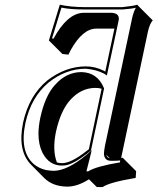

<svg xmlns="http://www.w3.org/2000/svg" viewBox="-20 -718 662 807"><path d="M353.5 -90.8 407.2 -345.2Q394 -348.6 378.9 -348.6Q319.3 -347.2 274.9 -297.4Q234.9 -252.9 215.3 -164.6Q199.2 -86.4 219.2 -35.2Q230.5 -32.2 240.7 -32.2Q278.8 -32.2 343.3 -83Q348.6 -86.9 353.5 -90.8ZM556.6 -698.2 565.4 -689 622.1 -632.3Q609.4 -619.1 601.6 -584.5L491.2 -63.5Q490.2 -58.6 489.3 -53.7Q493.2 -54.2 495.6 -55.2L552.2 1.5L550.3 29.8Q439.5 48.3 411.1 68.4H387.2L354 35.6Q305.7 66.4 262.7 66.4Q202.6 65.9 166.5 30.8L110.4 -25.9Q52.7 -85 77.1 -203.1Q102.1 -315.9 177.7 -378.9Q254.4 -438.5 340.3 -439Q379.9 -439 416 -420.9Q419.9 -418.9 422.4 -417L460.9 -597.7H384.8Q327.6 -597.7 277.3 -507.8Q272 -497.6 267.6 -488.3L242.2 -491.2L185.5 -547.9L231.4 -698.2Q275.9 -688.5 335 -688H494.1Q541.5 -692.9 556.6 -698.2ZM441.4 -52.7 427.2 -66.9Q428.7 -61.5 431.6 -58.1Q436 -54.2 441.4 -52.7ZM550.8 -685.5Q535.6 -681.2 495.1 -678.2H335Q273.9 -678.2 238.3 -686L198.7 -556.6L205.1 -555.7Q261.7 -660.2 328.1 -664.1H450.2Q478.5 -662.1 479.5 -641.1Q479.5 -635.3 478 -628.9L429.2 -400.9L417 -408.7Q385.3 -425.3 340.3 -429.2Q256.3 -428.7 184.1 -371.1Q110.4 -309.1 86.9 -201.2Q61.5 -80.6 122.6 -27.8Q144.5 -9.8 173.3 -3.4Q189.5 -0.5 206.1 0Q263.7 -1 342.3 -66.4L365.7 -86.9L343.3 2H351.1Q383.3 -18.6 484.4 -35.6L484.9 -43.5Q470.2 -42 446.3 -42Q425.8 -42 418.9 -59.6Q418 -63 417.5 -65.9L417 -66.4Q416 -83 424.8 -122.1L535.6 -643.1Q541 -667 550.8 -685.5ZM362.3 -85.4 359.4 -83Q291.5 -27.8 253.9 -22.9Q247.1 -22 240.7 -22Q186 -22 158.2 -76.7Q141.6 -110.8 141.6 -156.7Q142.1 -188 149.4 -223.1Q169.4 -315.4 210.9 -360.8Q258.8 -415 322.3 -415Q389.2 -413.6 416.5 -348.6L417.5 -346.2Z"/></svg>

Font: Linux Biolinum Shadow O
Style: Italic
Weight: 400
Italic angle: -12°
Designer: Philipp H. Poll
Foundry: Philipp H. Poll
Version: Version 0.6.2